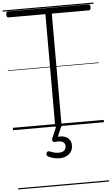

<svg xmlns="http://www.w3.org/2000/svg" viewBox="-86 -1062 939 1614"><g transform="rotate(-5 383.5 -255.0)"><path d="M383 14Q356 14 356 -5V-948H44Q37 -948 32.5 -953.5Q28 -959 28 -973Q28 -987 32.5 -992.5Q37 -998 44 -998H722Q730 -998 734.5 -992.5Q739 -987 739 -973Q739 -960 734.5 -954Q730 -948 722 -948H410V-5Q410 5 404 9.5Q398 14 383 14ZM367 269Q350 269 323 263.5Q296 258 272 244Q263 238 262 230Q261 222 265 214Q270 205 276.5 203Q283 201 292 205Q307 211 325.5 216.5Q344 222 365 222Q396 222 412 209Q428 196 428 171Q428 147 408 135.5Q388 124 346 129Q338 130 333 128.5Q328 127 324 122Q319 115 319.5 109Q320 103 324 94L366 -4H409L362 108L345 94Q382 83 413 89Q444 95 463 115.5Q482 136 482 171Q482 201 467.5 223Q453 245 427.5 257Q402 269 367 269ZM0 490H767V500H0ZM0 -20H767V0H0ZM0 -505H767V-500H0ZM0 -1010H767V-1000H0Z"/></g></svg>

Font: Playwrite ES Guides
Style: Regular
Weight: 400
Designer: Veronika Burian, José Scaglione
Foundry: TypeTogether
Version: Version 1.003